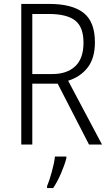

<svg xmlns="http://www.w3.org/2000/svg" viewBox="-20 -734 556 975"><path d="M228 -663Q319 -663 361.5 -630Q404 -597 404 -517Q404 -437 362 -397.5Q320 -358 246 -358H144V-663ZM231 -714H88V0H144V-309H273L432 0H498L326 -324Q389 -344 425.5 -391.5Q462 -439 462 -519Q462 -624 404 -669Q346 -714 231 -714ZM317 61H259Q256 92 243 139Q230 186 219 211V221H250Q272 188 290 146Q308 104 317 70Z"/></svg>

Font: Noto Sans UI SemiCondensed Light
Style: Regular
Weight: 300
Width: 4
Designer: Monotype Design Team
Foundry: Monotype Imaging Inc.
Version: Version 1.901